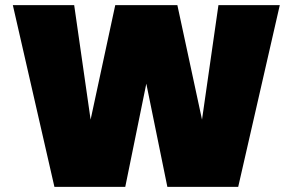

<svg xmlns="http://www.w3.org/2000/svg" viewBox="-20 -728 1140 748"><path d="M192 0 30 -708H269L333 -262L429 -708H671L767 -262L831 -708H1070L908 0H632L550 -402L468 0Z"/></svg>

Font: Poppins Black
Style: Regular
Weight: 900
Designer: Ninad Kale (Devanagari), Jonny Pinhorn (Latin)
Foundry: Indian Type Foundry
Version: Version 3.200;PS 1.000;hotconv 16.6.54;makeotf.lib2.5.65590